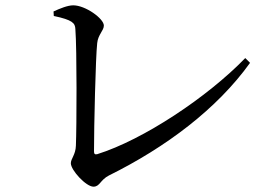

<svg xmlns="http://www.w3.org/2000/svg" viewBox="-20 -706 1040 721"><path d="M182 -646C253 -631 262 -619 263 -597C269 -522 268 -228 265 -159C264 -125 246 -110 246 -93C246 -67 303 -5 331 -5C355 -5 356 -30 389 -47C603 -153 795 -297 919 -470L901 -488C760 -342 518 -181 345 -127C336 -125 333 -128 333 -138C333 -231 339 -490 345 -544C348 -576 370 -591 370 -610C370 -636 301 -686 255 -686C234 -686 205 -674 181 -663Z"/></svg>

Font: Noto Serif SC Medium
Style: Regular
Weight: 500
Designer: Ryoko NISHIZUKA 西塚涼子 (kana & ideographs); Frank Grießhammer (Latin, Greek & Cyrillic); Wenlong ZHANG 张文龙 (bopomofo); San
Foundry: Adobe Systems Incorporated
Version: Version 1.001;PS 1.001;hotconv 16.6.54;makeotf.lib2.5.65590